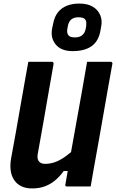

<svg xmlns="http://www.w3.org/2000/svg" viewBox="-20 -1047 651 1078"><path d="M489 0Q466 0 444 0Q422 0 400 0Q378 0 355 0Q354 0 352 -0.5Q350 -1 349 -2.5Q348 -4 347 -5Q346 -6 346 -8Q346 -10 347 -11Q362 -97 377 -183Q392 -269 408 -355.5Q424 -442 439 -528Q454 -614 469 -700Q492 -700 514 -700Q536 -700 558 -700Q580 -700 602 -700Q605 -700 607 -698.5Q609 -697 610.5 -694.5Q612 -692 611 -689Q598 -617 585 -544Q572 -471 559.5 -398.5Q547 -326 534 -253.5Q521 -181 508 -109Q503 -79 498 -51.5Q493 -24 489 0ZM161 11Q125 11 99.5 -1.5Q74 -14 59 -37Q44 -60 40 -90Q36 -120 42 -156Q56 -230 69 -304Q82 -378 95 -452.5Q108 -527 121 -600Q125 -625 130 -650Q135 -675 139 -700Q173 -700 206 -700Q239 -700 272 -700Q275 -700 277 -698.5Q279 -697 280 -694.5Q281 -692 281 -689Q266 -606 251.5 -521Q237 -436 222 -351Q207 -266 192 -183Q187 -156 198 -141.5Q209 -127 233 -127Q260 -127 287 -136Q314 -145 346 -167.5Q378 -190 422 -230L384 -87H338Q315 -55 288 -33Q261 -11 229.5 0Q198 11 161 11ZM425 -1027Q472 -1027 501.5 -1009Q531 -991 543 -961.5Q555 -932 548 -898L543 -870Q532 -814 493 -787Q454 -760 388 -760Q323 -760 292.5 -797.5Q262 -835 273 -889L279 -917Q286 -953 305 -977.5Q324 -1002 354.5 -1014.5Q385 -1027 425 -1027ZM421 -950Q395 -950 380.5 -938Q366 -926 361 -901L358 -884Q356 -874 357.5 -864.5Q359 -855 365 -848Q370 -842 379 -839.5Q388 -837 401 -837Q426 -837 441 -849Q456 -861 461 -884L464 -901Q465 -912 464.5 -921Q464 -930 459 -937Q454 -944 444 -947Q434 -950 421 -950Z"/></svg>

Font: RecMonoLinear Nerd Font Mono
Style: Bold Italic
Weight: 700
Italic angle: -10°
Monospace: yes
Version: Version 1.085; ttfautohint (v1.8.4.7-5d5b);Nerd Fonts 3.2.1